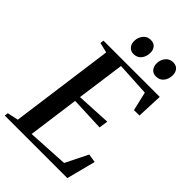

<svg xmlns="http://www.w3.org/2000/svg" viewBox="-288 -1055 1162 1162"><g transform="rotate(45 293.0 -474.5)"><path d="M-13.5 0 -10.5 -23 60 -38 150.5 -704.5 85.5 -720 88.5 -743H570L563 -576.5H516L488 -697.5L272 -709.5L229.5 -401L451.5 -412.5L443 -355L225 -364L180.5 -36L443.5 -51L515 -195L570 -186L522 0ZM274 -814Q250 -814 235.5 -830.2Q221 -846.5 221 -873.5Q221.5 -904 239.8 -926.5Q258 -949 287.5 -949Q315 -949 328.5 -932.5Q342 -916 341.5 -892.5Q341.5 -859 323.5 -836.5Q305.5 -814 274 -814ZM466 -814Q441.5 -814 427.2 -830.2Q413 -846.5 413 -873.5Q413 -904 431.5 -926.5Q450 -949 479 -949Q506.5 -949 520 -932.5Q533.5 -916 533.5 -892.5Q533.5 -859 515.5 -836.5Q497.5 -814 466 -814Z"/></g></svg>

Font: Merriweather 120pt Medium
Style: Italic
Weight: 500
Italic angle: -7.8°
Version: Version 2.101